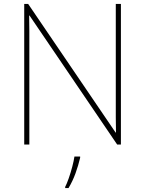

<svg xmlns="http://www.w3.org/2000/svg" viewBox="-20 -734 738 975"><path d="M594 0H575L130 -655H128Q129 -612 129 -577Q129 -542 129 -502V0H103V-714H123L567 -61H569Q568 -99 568 -138Q568 -177 568 -211V-714H594ZM387 67Q378 106 363.5 146Q349 186 328 221H311V215Q319 200 329 171.5Q339 143 347 112.5Q355 82 358 61H387Z"/></svg>

Font: Noto Sans Gujarati Thin
Style: Regular
Weight: 100
Designer: Jelle Bosma - Monotype Design Team, Universal Thirst
Foundry: Monotype Imaging Inc.
Version: Version 2.106; ttfautohint (v1.8.4.7-5d5b)